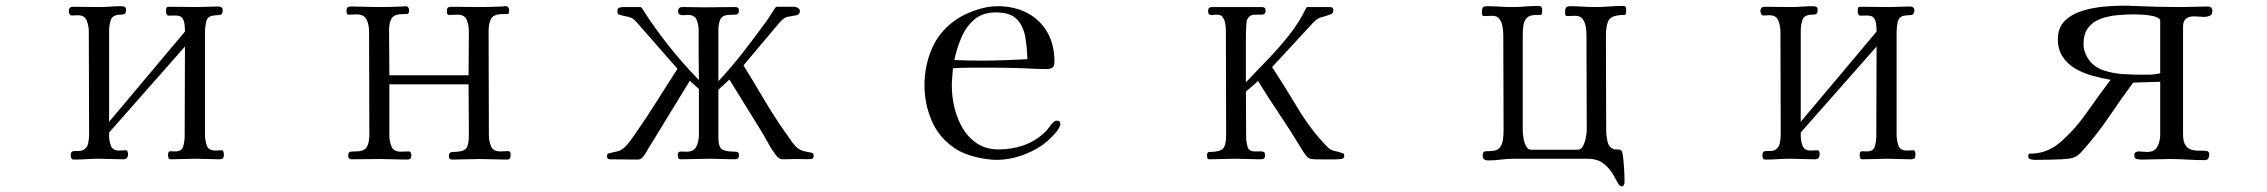

<svg xmlns="http://www.w3.org/2000/svg" viewBox="-20 -565 8040 681"><path d="M774 -17Q774 -7 770.5 -3.5Q767 0 757 0Q736 0 715.5 -1Q695 -2 675 -2Q653 -2 630.5 -1Q608 0 586 0Q579 0 577.5 -5Q576 -10 576 -15Q576 -29 584 -28.5Q592 -28 602 -28Q625 -28 630 -46.5Q635 -65 635 -83L636 -400L367 -95V-82Q367 -65 373.5 -48Q380 -31 402 -31Q408 -31 413.5 -31.5Q419 -32 426 -32Q431 -32 432.5 -27.5Q434 -23 434 -18Q434 0 417 0Q395 0 374 -1Q353 -2 331 -2Q309 -2 286.5 -0.5Q264 1 242 1Q235 1 233 -4Q231 -9 231 -14Q231 -27 238.5 -28.5Q246 -30 257 -29.5Q268 -29 277 -34Q290 -42 293 -58Q296 -74 296 -87Q296 -179 295.5 -270.5Q295 -362 295 -453Q295 -473 287.5 -492Q280 -511 256 -511Q250 -511 245 -510.5Q240 -510 235 -510Q229 -510 226.5 -515.5Q224 -521 224 -525Q224 -541 239 -541Q262 -541 285.5 -540.5Q309 -540 332 -540Q352 -540 371.5 -541.5Q391 -543 410 -543Q418 -543 422.5 -540.5Q427 -538 427 -530Q427 -520 423 -516.5Q419 -513 409 -513Q380 -513 373.5 -495.5Q367 -478 367 -454V-133L636 -453Q636 -465 634.5 -478.5Q633 -492 626.5 -501Q620 -510 603 -510Q591 -510 580 -509.5Q569 -509 569 -525Q569 -534 570.5 -537.5Q572 -541 582 -541Q607 -541 632 -540.5Q657 -540 682 -540Q700 -540 718 -541Q736 -542 754 -542Q770 -542 770 -528Q770 -512 756.5 -511.5Q743 -511 732 -509Q714 -505 710.5 -485Q707 -465 707 -451V-88Q707 -69 713 -50Q719 -31 743 -31Q748 -31 754 -31.5Q760 -32 766 -32Q771 -32 772.5 -27Q774 -22 774 -17Z M1791 -16Q1791 -7 1788.5 -3Q1786 1 1777 1Q1753 1 1729.5 0Q1706 -1 1682 -1Q1657 -1 1633 0Q1609 1 1584 1Q1572 1 1572 -11Q1572 -26 1585 -26Q1622 -26 1632.5 -37.5Q1643 -49 1643 -85Q1643 -131 1642.5 -176Q1642 -221 1642 -266H1361V-85Q1361 -64 1368.5 -45.5Q1376 -27 1402 -27Q1409 -27 1415.5 -27.5Q1422 -28 1429 -28Q1434 -28 1436.5 -24Q1439 -20 1439 -15Q1439 -3 1434 -1Q1429 1 1419 1Q1397 1 1375 0Q1353 -1 1330 -1Q1305 -1 1279 -0.5Q1253 0 1227 0Q1215 0 1215 -12Q1215 -26 1223.5 -27Q1232 -28 1242 -28Q1272 -28 1281 -43.5Q1290 -59 1290 -87Q1290 -179 1289.5 -271Q1289 -363 1289 -454Q1289 -478 1280 -496Q1271 -514 1244 -514Q1238 -514 1231.5 -513.5Q1225 -513 1219 -513Q1212 -513 1210.5 -516.5Q1209 -520 1209 -525Q1209 -536 1213 -539Q1217 -542 1227 -542Q1250 -542 1274 -541Q1298 -540 1321 -540Q1343 -540 1365.5 -540.5Q1388 -541 1410 -542Q1412 -542 1414.5 -542.5Q1417 -543 1419 -543Q1425 -543 1428 -538.5Q1431 -534 1431 -529Q1431 -516 1424.5 -515.5Q1418 -515 1410 -515Q1379 -515 1369.5 -500.5Q1360 -486 1360 -457Q1360 -417 1360.5 -377.5Q1361 -338 1361 -298H1642Q1642 -337 1642.5 -376Q1643 -415 1643 -454Q1643 -476 1635.5 -494.5Q1628 -513 1602 -513Q1595 -513 1588.5 -512.5Q1582 -512 1575 -512Q1568 -512 1566.5 -515.5Q1565 -519 1565 -524Q1565 -535 1569 -538Q1573 -541 1583 -541Q1606 -541 1629 -540.5Q1652 -540 1674 -540Q1697 -540 1719.5 -540.5Q1742 -541 1764 -542Q1766 -543 1769 -543Q1772 -543 1774 -543Q1780 -543 1783 -538.5Q1786 -534 1786 -529Q1786 -515 1780 -515Q1774 -515 1764 -515Q1731 -515 1722 -499Q1713 -483 1713 -453Q1713 -362 1713.5 -269.5Q1714 -177 1714 -85Q1714 -65 1721.5 -46.5Q1729 -28 1754 -28Q1761 -28 1767.5 -28.5Q1774 -29 1781 -29Q1788 -29 1789.5 -25Q1791 -21 1791 -16Z M2866 -12Q2866 -2 2857 -1Q2845 0 2832 -0.5Q2819 -1 2807 -1Q2794 -1 2781.5 -0.5Q2769 0 2756 0Q2743 0 2732 -15Q2721 -30 2715 -39Q2705 -56 2695 -74.5Q2685 -93 2674 -110L2567 -283Q2557 -273 2547 -264.5Q2537 -256 2528 -246V-84Q2527 -46 2539.5 -36.5Q2552 -27 2587 -27Q2601 -27 2601 -16Q2601 -6 2597 -3Q2593 0 2584 0Q2563 0 2542 -1Q2521 -2 2501 -2Q2474 -2 2447.5 -1Q2421 0 2395 0Q2388 0 2386 -4Q2384 -8 2384 -14Q2384 -28 2395 -27.5Q2406 -27 2415 -27Q2441 -27 2450 -45.5Q2459 -64 2459 -86V-249Q2451 -257 2442.5 -264Q2434 -271 2427 -279L2320 -104Q2310 -88 2300.5 -72Q2291 -56 2280 -39Q2276 -32 2271 -23.5Q2266 -15 2260 -8Q2254 1 2242 1Q2217 1 2192.5 0.5Q2168 0 2143 0Q2133 0 2133 -11Q2133 -17 2135.5 -19Q2138 -21 2143 -22Q2159 -26 2171 -28.5Q2183 -31 2196 -43Q2207 -54 2216.5 -67Q2226 -80 2235 -93Q2274 -149 2310 -206.5Q2346 -264 2383 -321L2240 -484Q2229 -497 2220.5 -501Q2212 -505 2203 -506.5Q2194 -508 2179 -512Q2172 -514 2171 -517.5Q2170 -521 2170 -528Q2170 -536 2177.5 -538Q2185 -540 2192 -540H2250Q2255 -540 2258.5 -534.5Q2262 -529 2264 -525Q2305 -461 2355.5 -398Q2406 -335 2459 -281Q2458 -325 2458 -369Q2458 -413 2458 -457Q2458 -477 2451 -494.5Q2444 -512 2420 -512Q2416 -512 2411.5 -511.5Q2407 -511 2402 -511Q2395 -511 2390 -514Q2385 -517 2385 -525Q2385 -540 2401 -540Q2421 -540 2441 -539.5Q2461 -539 2482 -539Q2508 -539 2534.5 -539.5Q2561 -540 2588 -540Q2601 -540 2601 -528Q2601 -513 2588 -513Q2575 -513 2564 -512Q2539 -511 2533 -491.5Q2527 -472 2528 -452V-277Q2575 -327 2617.5 -382Q2660 -437 2700 -492Q2706 -501 2712 -510Q2718 -519 2724 -529Q2726 -532 2729 -536.5Q2732 -541 2736 -541H2796Q2803 -541 2810 -537Q2817 -533 2817 -525Q2817 -514 2805 -511Q2783 -507 2772 -505Q2761 -503 2744 -484L2617 -333Q2653 -275 2688 -215.5Q2723 -156 2762 -100Q2772 -87 2781 -73Q2790 -59 2801 -47Q2814 -34 2826 -30.5Q2838 -27 2855 -24Q2861 -23 2863.5 -21Q2866 -19 2866 -12Z M3624 -355Q3623 -396 3616.5 -434Q3610 -472 3587 -496.5Q3564 -521 3512 -521Q3465 -521 3435.5 -495.5Q3406 -470 3389.5 -431Q3373 -392 3365 -352Q3389 -351 3413.5 -350.5Q3438 -350 3462 -350Q3503 -350 3543.5 -351.5Q3584 -353 3624 -355ZM3741 -124Q3741 -120 3739 -118Q3736 -108 3724 -94Q3712 -80 3698 -67.5Q3684 -55 3675 -49Q3641 -26 3599 -12Q3557 2 3516 2Q3482 2 3439.5 -8.5Q3397 -19 3368 -38Q3311 -76 3285 -136Q3259 -196 3259 -262Q3259 -336 3288.5 -399.5Q3318 -463 3383 -503Q3412 -520 3448.5 -531.5Q3485 -543 3518 -543Q3578 -543 3623.5 -519Q3669 -495 3694.5 -451Q3720 -407 3720 -346Q3720 -330 3712.5 -325Q3705 -320 3690 -320Q3670 -320 3649.5 -321Q3629 -322 3609 -323Q3581 -324 3553 -324.5Q3525 -325 3496 -325Q3462 -325 3428 -325Q3394 -325 3360 -323Q3359 -307 3357.5 -291.5Q3356 -276 3356 -260Q3356 -222 3365.5 -182.5Q3375 -143 3395 -109.5Q3415 -76 3446.5 -55.5Q3478 -35 3522 -35Q3568 -35 3609 -49Q3650 -63 3684 -94Q3694 -103 3701 -113.5Q3708 -124 3718 -133Q3722 -137 3729 -137Q3741 -137 3741 -124Z M4748 -12Q4748 -3 4737 -1Q4721 1 4692.5 0.5Q4664 0 4645 0Q4638 0 4631 -1Q4624 -2 4617 -8Q4610 -16 4603.5 -25.5Q4597 -35 4592 -44Q4556 -104 4517 -161.5Q4478 -219 4442 -278Q4432 -268 4421 -259Q4410 -250 4399 -240Q4399 -200 4399.5 -159.5Q4400 -119 4400 -79Q4400 -63 4404.5 -45.5Q4409 -28 4430 -28H4454Q4467 -28 4467 -16Q4467 -6 4463.5 -3Q4460 0 4450 0Q4428 0 4406.5 -1Q4385 -2 4363 -2Q4340 -2 4316.5 -1Q4293 0 4270 0Q4263 0 4262 -6Q4261 -12 4261 -16Q4261 -19 4263 -22.5Q4265 -26 4269 -26Q4307 -26 4318 -38Q4329 -50 4329 -88Q4329 -180 4328.5 -272.5Q4328 -365 4328 -457Q4328 -467 4326 -480Q4324 -493 4317.5 -503Q4311 -513 4297 -513Q4292 -513 4286.5 -512.5Q4281 -512 4276 -512Q4265 -512 4265 -524Q4265 -534 4268.5 -537Q4272 -540 4281 -540H4456Q4469 -540 4469 -527Q4469 -513 4454.5 -513Q4440 -513 4431 -513Q4411 -513 4403 -494Q4401 -490 4400 -469Q4399 -448 4399 -421.5Q4399 -395 4399 -373Q4399 -351 4399 -344V-273Q4437 -313 4477.5 -355Q4518 -397 4553.5 -442Q4589 -487 4613 -537Q4615 -540 4616 -540H4690Q4698 -540 4703.5 -539Q4709 -538 4709 -528Q4709 -517 4699 -514Q4680 -507 4667 -504Q4654 -501 4637 -484L4492 -327Q4538 -257 4583 -181.5Q4628 -106 4686 -46Q4698 -33 4710 -30.5Q4722 -28 4738 -23Q4743 -22 4745.5 -20Q4748 -18 4748 -12Z M5748 -528Q5748 -525 5747 -518.5Q5746 -512 5742 -512Q5699 -512 5687.5 -495.5Q5676 -479 5676 -438Q5676 -353 5676.5 -269Q5677 -185 5677 -101Q5677 -84 5681.5 -63.5Q5686 -43 5705 -35H5715Q5728 -35 5731 -31Q5734 -27 5736 -15Q5742 33 5742 82Q5742 86 5739.5 91Q5737 96 5732 96Q5724 96 5716.5 81Q5709 66 5697 47Q5685 28 5664.5 13Q5644 -2 5609 -2H5351Q5327 -2 5304 1Q5281 4 5258 4Q5239 4 5239 -13Q5239 -27 5246.5 -28Q5254 -29 5264 -29Q5288 -29 5298 -40Q5308 -51 5310.5 -68Q5313 -85 5313 -103Q5313 -187 5312.5 -271Q5312 -355 5312 -440Q5312 -453 5309.5 -469Q5307 -485 5299 -497Q5291 -509 5273 -509Q5266 -509 5259.5 -508.5Q5253 -508 5246 -508Q5239 -508 5237.5 -511.5Q5236 -515 5236 -520Q5236 -533 5239 -538Q5242 -543 5256 -543Q5278 -543 5299.5 -541.5Q5321 -540 5343 -540Q5366 -540 5390 -542Q5414 -544 5438 -544Q5450 -544 5450 -528Q5450 -512 5445 -512Q5440 -512 5429 -512Q5405 -512 5395 -501Q5385 -490 5383 -473Q5381 -456 5381 -438V-101Q5381 -92 5383.5 -76Q5386 -60 5392.5 -47Q5399 -34 5411 -34H5576Q5588 -34 5595 -47.5Q5602 -61 5605 -78Q5608 -95 5608 -103Q5608 -187 5607.5 -271Q5607 -355 5607 -440Q5607 -454 5604.5 -470Q5602 -486 5593.5 -497.5Q5585 -509 5567 -509Q5560 -509 5553.5 -508.5Q5547 -508 5541 -508Q5534 -508 5532.5 -511.5Q5531 -515 5531 -520Q5531 -532 5534 -537.5Q5537 -543 5551 -543Q5572 -543 5593.5 -541.5Q5615 -540 5637 -540Q5662 -540 5687 -542Q5712 -544 5737 -544Q5745 -544 5746.5 -539Q5748 -534 5748 -528Z M6774 -17Q6774 -7 6770.5 -3.5Q6767 0 6757 0Q6736 0 6715.5 -1Q6695 -2 6675 -2Q6653 -2 6630.5 -1Q6608 0 6586 0Q6579 0 6577.5 -5Q6576 -10 6576 -15Q6576 -29 6584 -28.5Q6592 -28 6602 -28Q6625 -28 6630 -46.5Q6635 -65 6635 -83L6636 -400L6367 -95V-82Q6367 -65 6373.5 -48Q6380 -31 6402 -31Q6408 -31 6413.5 -31.5Q6419 -32 6426 -32Q6431 -32 6432.5 -27.5Q6434 -23 6434 -18Q6434 0 6417 0Q6395 0 6374 -1Q6353 -2 6331 -2Q6309 -2 6286.5 -0.5Q6264 1 6242 1Q6235 1 6233 -4Q6231 -9 6231 -14Q6231 -27 6238.5 -28.5Q6246 -30 6257 -29.5Q6268 -29 6277 -34Q6290 -42 6293 -58Q6296 -74 6296 -87Q6296 -179 6295.5 -270.5Q6295 -362 6295 -453Q6295 -473 6287.5 -492Q6280 -511 6256 -511Q6250 -511 6245 -510.5Q6240 -510 6235 -510Q6229 -510 6226.5 -515.5Q6224 -521 6224 -525Q6224 -541 6239 -541Q6262 -541 6285.5 -540.5Q6309 -540 6332 -540Q6352 -540 6371.5 -541.5Q6391 -543 6410 -543Q6418 -543 6422.5 -540.5Q6427 -538 6427 -530Q6427 -520 6423 -516.5Q6419 -513 6409 -513Q6380 -513 6373.5 -495.5Q6367 -478 6367 -454V-133L6636 -453Q6636 -465 6634.5 -478.5Q6633 -492 6626.5 -501Q6620 -510 6603 -510Q6591 -510 6580 -509.5Q6569 -509 6569 -525Q6569 -534 6570.5 -537.5Q6572 -541 6582 -541Q6607 -541 6632 -540.5Q6657 -540 6682 -540Q6700 -540 6718 -541Q6736 -542 6754 -542Q6770 -542 6770 -528Q6770 -512 6756.5 -511.5Q6743 -511 6732 -509Q6714 -505 6710.5 -485Q6707 -465 6707 -451V-88Q6707 -69 6713 -50Q6719 -31 6743 -31Q6748 -31 6754 -31.5Q6760 -32 6766 -32Q6771 -32 6772.5 -27Q6774 -22 6774 -17Z M7642 -491Q7642 -499 7629.5 -504Q7617 -509 7600 -511Q7583 -513 7568 -513.5Q7553 -514 7547 -514Q7519 -514 7488 -511Q7457 -508 7430 -498Q7403 -488 7386.5 -466.5Q7370 -445 7370 -408Q7370 -392 7376 -377Q7382 -362 7391 -350Q7411 -325 7444 -314.5Q7477 -304 7513 -302Q7549 -300 7578 -300Q7594 -300 7610 -300.5Q7626 -301 7642 -305ZM7827 -525Q7827 -513 7817.5 -509Q7808 -505 7798 -505Q7789 -505 7780 -506Q7771 -507 7762 -507Q7723 -507 7723 -471V-89Q7723 -61 7732.5 -48.5Q7742 -36 7756 -33Q7770 -30 7783.5 -30.5Q7797 -31 7806.5 -29.5Q7816 -28 7816 -17Q7816 -10 7812.5 -3.5Q7809 3 7801 3Q7770 3 7738.5 1Q7707 -1 7676 -1Q7651 -1 7626 0Q7601 1 7576 1Q7567 1 7558.5 -1Q7550 -3 7550 -15Q7550 -22 7555 -25Q7560 -28 7566 -28Q7574 -28 7581 -27Q7588 -26 7595 -26Q7621 -26 7631 -43.5Q7641 -61 7642 -84V-275L7546 -272Q7502 -212 7459.5 -149.5Q7417 -87 7367 -31Q7349 -10 7333 -5.5Q7317 -1 7291 0Q7268 1 7244.5 1.5Q7221 2 7198 2Q7191 2 7182.5 0Q7174 -2 7174 -10Q7174 -17 7177 -20Q7236 -19 7281 -55Q7336 -101 7379.5 -163Q7423 -225 7466 -282Q7436 -287 7403 -296Q7370 -305 7342 -321Q7314 -337 7296.5 -363Q7279 -389 7279 -426Q7279 -467 7303.5 -491Q7328 -515 7365.5 -526.5Q7403 -538 7442.5 -541.5Q7482 -545 7512 -545Q7520 -545 7527.5 -545Q7535 -545 7543 -544Q7587 -542 7630.5 -541Q7674 -540 7717 -540Q7740 -540 7763.5 -541Q7787 -542 7811 -542Q7827 -542 7827 -525Z"/></svg>

Font: Kaisei HarunoUmi
Style: Regular
Weight: 400
Designer: Font-Kai, 金井和夫
Foundry: KAZUO KANAI
Version: Version 5.003